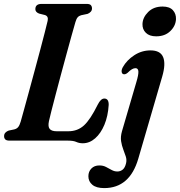

<svg xmlns="http://www.w3.org/2000/svg" viewBox="-20 -720 921 983"><path d="M328.5 0H29Q12.5 0 6.5 -6.8Q0.5 -13.5 1 -23.5Q1 -34 7.8 -41Q14.5 -48 24.5 -51.5L53 -57.5Q66.5 -61 73.5 -70Q80.5 -79 86 -97.5Q92 -119 103.2 -159.5Q114.5 -200 128.5 -251.8Q142.5 -303.5 157.5 -358.8Q172.5 -414 186 -465Q199.5 -516 209.5 -555Q219.5 -594 224 -613.5Q229 -637 210 -643L180 -650.5Q161 -658 161 -673Q161 -700 193 -700H423.5Q439.5 -700 445.2 -693.5Q451 -687 451 -677Q451 -666.5 444.2 -659.5Q437.5 -652.5 428.5 -649L395.5 -642Q384.5 -639 377.8 -631.5Q371 -624 366 -606.5Q358.5 -580.5 346.5 -537.8Q334.5 -495 320.5 -443.2Q306.5 -391.5 292 -338Q277.5 -284.5 265 -236.2Q252.5 -188 243.2 -152Q234 -116 230.5 -99.5Q224.5 -71 234.8 -59.5Q245 -48 270 -48H330Q377 -48 409.8 -77.8Q442.5 -107.5 480.5 -184.5Q496 -215.5 514 -215.5Q537 -215.5 536.5 -183Q533 -125.5 514.5 -81.2Q496 -37 467.2 -11.8Q438.5 13.5 404 13.5Q385.5 13.5 370.8 6.8Q356 0 328.5 0ZM779.5 -534Q745 -534 726.8 -552Q708.5 -570 709.5 -597Q710.5 -630.5 738.5 -658.5Q766.5 -686.5 812.5 -686.5Q848 -686.5 865 -668Q882 -649.5 881 -622Q879.5 -587.5 852 -560.8Q824.5 -534 779.5 -534ZM810.5 -328 688 92.5Q644 243 513.5 243Q473 243 452.8 226Q432.5 209 432.5 182.5Q432.5 158.5 447.8 142.8Q463 127 489 127Q508 127 522.8 134.8Q537.5 142.5 551.5 150.2Q565.5 158 581 158Q596 158 608 148.5Q620 139 625.5 115.5Q629.5 98.5 624 81.2Q618.5 64 611 44.8Q603.5 25.5 600 2.8Q596.5 -20 604.5 -48L678.5 -301Q689.5 -337.5 688.5 -354.2Q687.5 -371 673.5 -371Q665.5 -371 656 -365.8Q646.5 -360.5 633 -347Q620.5 -337 611 -340.5Q604 -343 602.8 -352.8Q601.5 -362.5 609 -376.5Q629.5 -412.5 667.5 -437.2Q705.5 -462 750.5 -462Q801 -462 815.2 -427.5Q829.5 -393 810.5 -328Z"/></svg>

Font: Fraunces 72pt Soft SemiBold
Style: Italic
Weight: 600
Italic angle: -16°
Version: Version 1.000;[b76b70a41]